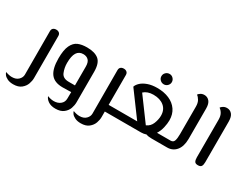

<svg xmlns="http://www.w3.org/2000/svg" viewBox="-143 -1207 2483 1974"><g transform="rotate(30 1098.0 -219.5)"><path d="M-45 155Q-28 162 -7.5 166.5Q13 171 30 171Q80 171 107.5 143.5Q135 116 135 82L134 -433Q134 -457 148 -468.5Q162 -480 184 -480Q206 -480 220 -468Q234 -456 234 -433V67Q234 99 221 136Q208 173 173.5 201Q139 229 79 229Q38 229 10 215.5Q-18 202 -31 184.5Q-44 167 -45 155Z M737 -298V63Q737 98 724 135.5Q711 173 676 201Q641 229 580 229Q526 229 493 206Q460 183 452 154Q465 160 486 165Q507 170 526 170Q574 170 605 144.5Q636 119 636 77L637 0L535 2Q437 2 393.5 -55.5Q350 -113 350 -236Q350 -336 375.5 -389.5Q401 -443 444 -461.5Q487 -480 550 -480Q642 -480 689.5 -441Q737 -402 737 -298ZM561 -79H636V-302Q636 -355 612.5 -378Q589 -401 551 -401Q500 -401 475 -361Q450 -321 450 -239Q450 -180 471 -129.5Q492 -79 561 -79Z M1135 0H1036V67Q1036 99 1023 136Q1010 173 975.5 201Q941 229 881 229Q840 229 812 215.5Q784 202 771 184.5Q758 167 757 155Q774 162 794.5 166.5Q815 171 832 171Q882 171 909.5 143.5Q937 116 937 82L936 -433Q936 -457 950 -468.5Q964 -480 986 -480Q1008 -480 1022 -468Q1036 -456 1036 -433V-79H1135Z M1705 -79V0H1589Q1550 0 1526 -10Q1496 0 1466 0H1135V-79H1375L1162 -368Q1170 -394 1197.5 -420Q1225 -446 1272.5 -463Q1320 -480 1384 -480Q1464 -480 1525.5 -453.5Q1587 -427 1622 -376Q1657 -325 1657 -253Q1657 -215 1646 -166.5Q1635 -118 1610 -79ZM1271 -361 1472 -88Q1519 -108 1538.5 -157Q1558 -206 1558 -251Q1558 -322 1510.5 -361Q1463 -400 1385 -400Q1313 -400 1271 -361ZM1358 -606Q1358 -632 1376.5 -650Q1395 -668 1421 -668Q1446 -668 1464 -649.5Q1482 -631 1482 -606Q1482 -581 1464 -563Q1446 -545 1421 -545Q1395 -545 1376.5 -563Q1358 -581 1358 -606Z M1705 -79H1771Q1803 -79 1812.5 -106.5Q1822 -134 1822 -184V-512Q1822 -555 1806 -583Q1790 -611 1770 -624Q1775 -635 1794.5 -647.5Q1814 -660 1839 -660Q1875 -660 1899 -632.5Q1923 -605 1923 -547V-185Q1922 -96 1881.5 -48Q1841 0 1776 0H1705Z M2091 -65V-512Q2091 -556 2075 -583.5Q2059 -611 2038 -624Q2043 -635 2062.5 -647.5Q2082 -660 2108 -660Q2144 -660 2167.5 -632.5Q2191 -605 2191 -547V-65Q2191 -34 2181 -17Q2171 0 2140 0Q2110 0 2100.5 -17Q2091 -34 2091 -65Z"/></g></svg>

Font: El Messiri Medium
Style: Regular
Weight: 500
Designer: Mohamed Gaber
Foundry: Kief Type Foundry
Version: Version 2.007